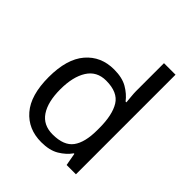

<svg xmlns="http://www.w3.org/2000/svg" viewBox="-210 -893 1036 1036"><g transform="rotate(45 307.5 -375.0)"><path d="M275 10Q175 10 115 -59.5Q55 -129 55 -267Q55 -405 115.5 -475.5Q176 -546 276 -546Q338 -546 377.5 -523Q417 -500 442 -467H448Q447 -480 444.5 -505.5Q442 -531 442 -546V-760H530V0H459L446 -72H442Q418 -38 378 -14Q338 10 275 10ZM289 -63Q374 -63 408.5 -109.5Q443 -156 443 -250V-266Q443 -366 410 -419.5Q377 -473 288 -473Q217 -473 181.5 -416.5Q146 -360 146 -265Q146 -169 181.5 -116Q217 -63 289 -63Z"/></g></svg>

Font: Noto Sans Hanunoo
Style: Regular
Weight: 400
Designer: Monotype Design Team
Foundry: Monotype Imaging Inc.
Version: Version 2.003; ttfautohint (v1.8.4.7-5d5b)